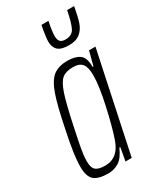

<svg xmlns="http://www.w3.org/2000/svg" viewBox="-184 -780 719 855"><g transform="rotate(-30 175.0 -353.0)"><path d="M16 -80Q16 -140 41 -255Q63 -366 82 -420.5Q101 -475 128 -496.5Q155 -518 202 -518Q241 -518 263.5 -502Q286 -486 286 -438H290L309 -510H342L234 0H202L214 -67H209Q190 -23 165 -7.5Q140 8 111 8Q59 8 37.5 -11Q16 -30 16 -80ZM209 -107Q228 -162 249 -256.5Q270 -351 270 -405Q270 -446 256 -463.5Q242 -481 209 -481Q173 -481 153.5 -465.5Q134 -450 118.5 -404.5Q103 -359 81 -255Q65 -181 59 -146Q53 -111 53 -88Q53 -53 67.5 -41Q82 -29 115 -29Q183 -29 209 -107ZM171 -635Q171 -647 174 -666Q177 -685 178 -694Q180 -700 182 -714H218Q208 -666 208 -641Q208 -622 216 -613Q224 -604 243 -604Q276 -604 289 -628Q302 -652 314 -714H350Q341 -663 331.5 -635.5Q322 -608 301.5 -591Q281 -574 244 -574Q204 -574 187.5 -589.5Q171 -605 171 -635Z"/></g></svg>

Font: Saira Ultra Condensed ExLight
Style: Italic
Weight: 200
Width: 1
Italic angle: -12°
Designer: Hector Gatti with collaboration of the Omnibus-Type team
Foundry: Omnibus-Type
Version: Version 1.001; ttfautohint (v1.8)